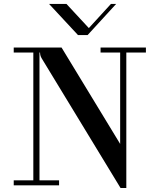

<svg xmlns="http://www.w3.org/2000/svg" viewBox="-20 -942 785 976"><path d="M229.5 -921.9H317.9L431.6 -799.3L543.9 -921.9H570.3L425.3 -763.7H376.5ZM49.8 0V-25.4H149.4V-674.8H49.8V-700.2H293L590.8 -210.4V-674.8H491.2V-700.2H721.7V-674.8H622.1V13.7H592.8L191.9 -645.5Q183.6 -659.2 183.6 -674.8H180.7V-25.4H280.3V0Z"/></svg>

Font: Theano Didot
Style: Regular
Weight: 400
Designer: Alexey Kryukov
Version: Version 2.0